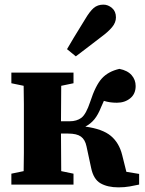

<svg xmlns="http://www.w3.org/2000/svg" viewBox="-20 -796 626 828"><path d="M373 -72 353 -165Q347 -194 329 -207Q311 -220 274 -220H243Q243 -180 243.5 -137Q244 -94 244 -58L297 -47V0H29V-47L82 -58Q83 -95 83 -136.5Q83 -178 83 -210V-273Q83 -305 83 -347Q83 -389 82 -426L29 -437V-483H297V-437L244 -426Q244 -391 243.5 -349.5Q243 -308 243 -273H280Q311 -273 331 -288Q351 -303 369 -357Q392 -428 419.5 -458Q447 -488 495 -499Q530 -492 547.5 -472Q565 -452 565 -425Q565 -391 541.5 -372Q518 -353 484 -353Q468 -353 454.5 -355Q441 -357 428 -361Q422 -349 416 -334Q403 -301 387 -281.5Q371 -262 348 -250Q422 -240 458 -210Q494 -180 507 -127L525 -55L580 -46V0Q562 4 539.5 8Q517 12 491 12Q444 12 413.5 -5.5Q383 -23 373 -72ZM269 -584Q282 -607 298.5 -634Q315 -661 347 -713Q367 -747 384 -761.5Q401 -776 426 -776Q446 -776 463 -761.5Q480 -747 480 -721Q480 -699 463.5 -679Q447 -659 417 -637Q374 -604 350.5 -586Q327 -568 307 -553Z"/></svg>

Font: Source Serif Pro
Style: Bold
Weight: 700
Designer: Frank Grießhammer
Foundry: Adobe Systems Incorporated
Version: Version 3.001;hotconv 1.0.111;makeotfexe 2.5.65597